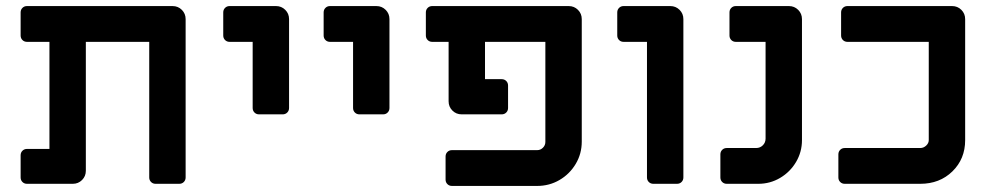

<svg xmlns="http://www.w3.org/2000/svg" viewBox="-20 -606 3274 633"><path d="M48 -21V-94Q48 -103 54 -109Q60 -115 69 -115H143V-468H69Q60 -468 54 -474Q48 -480 48 -489V-565Q48 -574 54 -580Q60 -586 69 -586H549Q567 -586 579.5 -573.5Q592 -561 592 -543V-21Q592 -12 586 -6Q580 0 571 0H493Q484 0 478 -6Q472 -12 472 -21V-468H263V-43Q263 -25 250.5 -12.5Q238 0 220 0H69Q60 0 54 -6Q48 -12 48 -21Z M813 -250V-468H737Q728 -468 722 -474Q716 -480 716 -489V-565Q716 -574 722 -580Q728 -586 737 -586H890Q908 -586 920.5 -573.5Q933 -561 933 -543V-250Q933 -241 927 -235Q921 -229 912 -229H834Q825 -229 819 -235Q813 -241 813 -250Z M1144 -250V-468H1068Q1059 -468 1053 -474Q1047 -480 1047 -489V-565Q1047 -574 1053 -580Q1059 -586 1068 -586H1221Q1239 -586 1251.5 -573.5Q1264 -561 1264 -543V-250Q1264 -241 1258 -235Q1252 -229 1243 -229H1165Q1156 -229 1150 -235Q1144 -241 1144 -250Z M1449 -14V-90Q1449 -99 1455 -105Q1461 -111 1470 -111H1751Q1762 -111 1770 -119Q1778 -127 1778 -138V-468H1579V-345H1634Q1643 -345 1649 -339Q1655 -333 1655 -324V-250Q1655 -241 1649 -235Q1643 -229 1634 -229H1502Q1484 -229 1471.5 -241.5Q1459 -254 1459 -272V-468H1405Q1396 -468 1390 -474Q1384 -480 1384 -489V-565Q1384 -574 1390 -580Q1396 -586 1405 -586H1855Q1873 -586 1885.5 -573.5Q1898 -561 1898 -543V-139Q1898 -99 1878 -65.5Q1858 -32 1824.5 -12.5Q1791 7 1751 7H1470Q1461 7 1455 1Q1449 -5 1449 -14Z M2113 -21V-468H2036Q2027 -468 2021 -474Q2015 -480 2015 -489V-565Q2015 -574 2021 -580Q2027 -586 2036 -586H2190Q2208 -586 2220.5 -573.5Q2233 -561 2233 -543V-21Q2233 -12 2227 -6Q2221 0 2212 0H2134Q2125 0 2119 -6Q2113 -12 2113 -21Z M2355 -21V-97Q2355 -106 2361 -112Q2367 -118 2376 -118H2473Q2486 -118 2495 -127Q2504 -136 2504 -149V-468H2406Q2397 -468 2391 -474Q2385 -480 2385 -489V-565Q2385 -574 2391 -580Q2397 -586 2406 -586H2581Q2599 -586 2611.5 -573.5Q2624 -561 2624 -543V-144Q2624 -105 2604.5 -72Q2585 -39 2552 -19.5Q2519 0 2480 0H2376Q2367 0 2361 -6Q2355 -12 2355 -21Z M2744 -21V-97Q2744 -106 2750 -112Q2756 -118 2765 -118H3014Q3025 -118 3033.5 -126Q3042 -134 3042 -144V-468H2774Q2765 -468 2759 -474Q2753 -480 2753 -489V-565Q2753 -574 2759 -580Q2765 -586 2774 -586H3119Q3137 -586 3149.5 -573.5Q3162 -561 3162 -543V-144Q3162 -82 3120 -41Q3078 0 3014 0H2765Q2756 0 2750 -6Q2744 -12 2744 -21Z"/></svg>

Font: Miriam Libre
Style: Bold
Weight: 700
Designer: Michal Sahar
Foundry: Hagilda
Version: Version 1.001